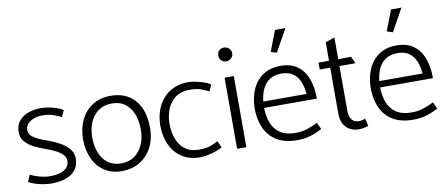

<svg xmlns="http://www.w3.org/2000/svg" viewBox="-67 -1009 3008 1289"><g transform="rotate(-10 1437.0 -364.5)"><path d="M41 -25Q60 -13 87.5 -4.5Q115 4 143.5 8.5Q172 13 192 13Q285 13 334.5 -23.5Q384 -60 384 -124Q384 -163 360 -191Q336 -219 299 -239.5Q262 -260 222 -274Q171 -291 134 -312.5Q97 -334 96 -368Q96 -403 129 -425.5Q162 -448 213 -448Q258 -448 289.5 -436Q321 -424 341 -414L361 -458Q345 -470 318 -479Q291 -488 263.5 -493Q236 -498 215 -498Q133 -498 85 -462.5Q37 -427 37 -364Q37 -326 60.5 -299Q84 -272 120 -254Q156 -236 194 -223Q229 -211 259 -196Q289 -181 307.5 -162Q326 -143 326 -119Q326 -92 309.5 -73.5Q293 -55 263.5 -46Q234 -37 194 -37Q169 -37 145 -42Q121 -47 100 -54.5Q79 -62 61 -71Z M677 13Q607 14 557 -19.5Q507 -53 480.5 -111.5Q454 -170 454 -245Q455 -317 483 -374.5Q511 -432 563 -465Q615 -498 686 -498Q758 -498 808 -467Q858 -436 884.5 -378.5Q911 -321 911 -240Q911 -168 882.5 -111Q854 -54 802 -21Q750 12 677 13ZM680 -39Q734 -39 771 -65.5Q808 -92 828 -137.5Q848 -183 848 -239Q848 -299 830 -345.5Q812 -392 776 -419Q740 -446 685 -446Q632 -446 594.5 -419.5Q557 -393 537.5 -348Q518 -303 517 -246Q517 -187 535 -140Q553 -93 589.5 -66Q626 -39 680 -39Z M1341 -73Q1315 -60 1287.5 -49.5Q1260 -39 1207 -39Q1153 -39 1116.5 -66Q1080 -93 1062 -140Q1044 -187 1044 -246Q1045 -303 1064.5 -348Q1084 -393 1121.5 -419.5Q1159 -446 1212 -446Q1264 -446 1292.5 -435Q1321 -424 1346 -412L1366 -456Q1347 -469 1319 -478Q1291 -487 1263 -492.5Q1235 -498 1215 -498Q1144 -498 1091.5 -465Q1039 -432 1010.5 -375Q982 -318 981 -245Q981 -170 1008 -111.5Q1035 -53 1086 -20Q1137 13 1208 13Q1229 13 1257 8Q1285 3 1313 -6.5Q1341 -16 1361 -28Z M1525 0V-485H1462V0ZM1493 -591Q1512 -591 1526.5 -604.5Q1541 -618 1541 -638Q1541 -658 1526.5 -671.5Q1512 -685 1493 -685Q1472 -685 1459 -671.5Q1446 -658 1446 -638Q1446 -618 1459 -604.5Q1472 -591 1493 -591Z M2048 -239V-244Q2048 -317 2026.5 -374.5Q2005 -432 1960.5 -465Q1916 -498 1845 -498Q1774 -498 1725 -465Q1676 -432 1651 -375Q1626 -318 1625 -245Q1625 -170 1651.5 -111.5Q1678 -53 1732.5 -20Q1787 13 1871 13Q1909 13 1938.5 6.5Q1968 0 1993 -10.5Q2018 -21 2041 -33L2020 -79Q1983 -60 1946.5 -48.5Q1910 -37 1868 -37Q1803 -37 1763.5 -63.5Q1724 -90 1706.5 -135.5Q1689 -181 1688 -239ZM1690 -282Q1695 -330 1712.5 -367Q1730 -404 1762 -425Q1794 -446 1842 -446Q1890 -446 1920 -425Q1950 -404 1965.5 -367Q1981 -330 1985 -282ZM1837 -589 1922 -742H1851L1797 -602Z M2323 -475H2235V-623L2172 -601V-475H2100L2101 -428H2172V-116Q2172 -74 2187 -45.5Q2202 -17 2228.5 -2Q2255 13 2290 13Q2303 13 2315 11.5Q2327 10 2337.5 7Q2348 4 2356 1L2344 -50Q2339 -48 2326.5 -44.5Q2314 -41 2303 -41Q2266 -41 2250.5 -64Q2235 -87 2235 -123V-428H2344Z M2839 -239V-244Q2839 -317 2817.5 -374.5Q2796 -432 2751.5 -465Q2707 -498 2636 -498Q2565 -498 2516 -465Q2467 -432 2442 -375Q2417 -318 2416 -245Q2416 -170 2442.5 -111.5Q2469 -53 2523.5 -20Q2578 13 2662 13Q2700 13 2729.5 6.5Q2759 0 2784 -10.5Q2809 -21 2832 -33L2811 -79Q2774 -60 2737.5 -48.5Q2701 -37 2659 -37Q2594 -37 2554.5 -63.5Q2515 -90 2497.5 -135.5Q2480 -181 2479 -239ZM2481 -282Q2486 -330 2503.5 -367Q2521 -404 2553 -425Q2585 -446 2633 -446Q2681 -446 2711 -425Q2741 -404 2756.5 -367Q2772 -330 2776 -282ZM2628 -589 2713 -742H2642L2588 -602Z"/></g></svg>

Font: Catamaran Light
Style: Regular
Weight: 300
Designer: Pria Ravichandran
Version: Version 2.000